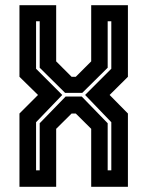

<svg xmlns="http://www.w3.org/2000/svg" viewBox="-20 -720 568 740"><path d="M55 0V-282.5L126.5 -354L55 -424V-700H196.5V-483.5L256 -424H272L331.5 -483.5V-700H473V-424L402.5 -354L473 -282.5V0H331.5V-223.5L272 -282.5H256L196.5 -223.5V0ZM119 -63.5H133V-245L233 -348H295L395 -245V-63.5H409V-249L308 -354L409 -455V-638H395V-459L297 -362H231L133 -459V-638H119V-455L220 -354L119 -249Z"/></svg>

Font: Tourney Condensed Regular
Style: Bold
Weight: 700
Width: 3
Designer: Tyler Finck
Foundry: Etcetera Type Co
Version: Version 1.010; ttfautohint (v1.8.3)